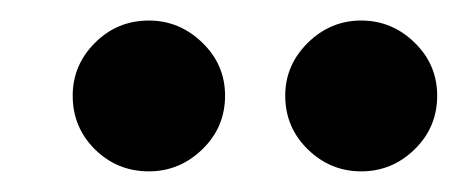

<svg xmlns="http://www.w3.org/2000/svg" viewBox="-20 -748 446 187"><path d="M125 -581.1Q94.2 -581.1 72.5 -602.5Q50.8 -624 50.8 -654.8Q50.8 -684.6 72.5 -706.3Q94.2 -728 125 -728Q154.8 -728 177 -706.5Q199.2 -685.1 199.2 -654.8Q199.2 -624 177 -602.5Q154.8 -581.1 125 -581.1ZM257.8 -654.8Q257.8 -684.6 279.8 -706.3Q301.8 -728 331.8 -728Q361.8 -728 383.8 -706.5Q405.8 -685.1 405.8 -654.8Q405.8 -624 383.8 -602.5Q361.8 -581.1 331.8 -581.1Q301.8 -581.1 279.8 -602.5Q257.8 -624 257.8 -654.8Z"/></svg>

Font: Oakes Grotesk
Style: SemiBold Italic
Weight: 600
Designer: Samuel Oakes
Foundry: Samuel Oakes
Version: Version 1.0 | wf-rip DC20170320